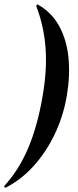

<svg xmlns="http://www.w3.org/2000/svg" viewBox="-48 -746 358 883"><path d="M126 -725Q190 -689 224.5 -625.5Q259 -562 267 -480Q275 -398 259 -304Q243 -211 203.5 -128.5Q164 -46 106.5 17.5Q49 81 -22 117Q-25 118 -27 114.5Q-29 111 -28 109Q38 37 81 -63.5Q124 -164 148 -304Q169 -425 161.5 -525.5Q154 -626 119 -717Q118 -719 121 -723Q124 -727 126 -725Z"/></svg>

Font: Cormorant Infant Light
Style: Italic
Weight: 300
Italic angle: -10°
Designer: Christian Thalmann (Catharsis Fonts)
Foundry: Catharsis Fonts
Version: Version 4.001